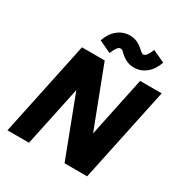

<svg xmlns="http://www.w3.org/2000/svg" viewBox="-210 -1099 1199 1258"><g transform="rotate(30 389.5 -470.0)"><path d="M25 0 176 -715H348L521 -263L616 -715H779L628 0H457L284 -454L188 0ZM412 -940Q468 -940 517 -893Q528 -883 534.5 -879Q541 -875 548 -875Q570 -875 595 -937L687 -894Q667 -835 627 -802.5Q587 -770 534 -770Q478 -770 428 -818Q418 -829 412 -832Q406 -835 398 -835Q376 -835 351 -773L259 -816Q279 -875 319.5 -907.5Q360 -940 412 -940Z"/></g></svg>

Font: Wix Madefor Text ExtraBold
Style: Italic
Weight: 800
Italic angle: -12°
Designer: Dalton Maag Ltd
Foundry: Dalton Maag Ltd
Version: Version 3.100